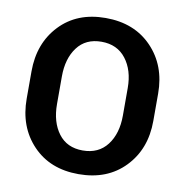

<svg xmlns="http://www.w3.org/2000/svg" viewBox="-81 -799 854 886"><g transform="rotate(10 345.5 -355.5)"><path d="M642.1 -291.5Q642.1 -159.2 560.5 -74.5Q479 10.3 344.2 10.3Q210.4 10.3 129.6 -74.5Q48.8 -159.2 48.8 -291.5V-419.4Q48.8 -551.3 129.4 -636.2Q210 -721.2 343.8 -721.2Q478.5 -721.2 560.3 -636.2Q642.1 -551.3 642.1 -419.4ZM499.5 -420.4Q499.5 -503.9 458.5 -556.9Q417.5 -609.9 343.8 -609.9Q270 -609.9 230.5 -557.1Q190.9 -504.4 190.9 -420.4V-291.5Q190.9 -206.5 230.7 -153.6Q270.5 -100.6 344.2 -100.6Q418.5 -100.6 459 -153.6Q499.5 -206.5 499.5 -291.5Z"/></g></svg>

Font: Roboto Web
Style: Bold
Weight: 700
Designer: Google
Version: Version 1.200310; 2013